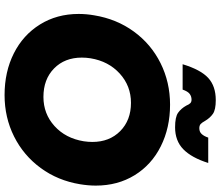

<svg xmlns="http://www.w3.org/2000/svg" viewBox="-82 -870 964 840"><g transform="rotate(90 400.0 -450.0)"><path d="M41 -312Q41 -346 47 -380Q63 -478 118 -553.5Q173 -629 256.5 -670.5Q340 -712 438 -712Q539 -712 620 -671.5Q701 -631 746.5 -557Q792 -483 792 -387Q792 -354 786 -318Q770 -221 715 -146Q660 -71 577 -29.5Q494 12 396 12Q294 12 213.5 -28.5Q133 -69 87 -143Q41 -217 41 -312ZM232 -326Q232 -251 279.5 -204.5Q327 -158 404 -158Q478 -158 531.5 -206.5Q585 -255 598 -334Q601 -354 601 -372Q601 -447 553.5 -494Q506 -541 430 -541Q356 -541 302 -492Q248 -443 235 -364Q232 -345 232 -326ZM442 -783Q437 -795 431.5 -800.5Q426 -806 416 -806Q402 -806 391 -798Q380 -790 372 -767H261Q285 -846 321 -879Q357 -912 418 -912Q460 -912 478 -899.5Q496 -887 509 -865Q516 -852 522.5 -846Q529 -840 541 -840Q557 -840 566.5 -850.5Q576 -861 582 -879H693Q670 -806 633 -770Q596 -734 537 -734Q492 -734 473.5 -747Q455 -760 442 -783Z"/></g></svg>

Font: Oak Sans Black
Style: Italic
Weight: 900
Italic angle: -9.5°
Foundry: Erik Kennedy, Walven
Version: Version 1.000